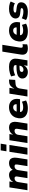

<svg xmlns="http://www.w3.org/2000/svg" viewBox="2274 -3064 802 5389"><g transform="rotate(-90 2674.5 -370.0)"><path d="M29 0 109 -506H276L260 -406H265Q298 -466 349.5 -491.5Q401 -517 460 -517Q516 -517 552.5 -490Q589 -463 601 -415L604 -417Q629 -462 677.5 -489.5Q726 -517 791 -517Q849 -517 886 -492Q923 -467 937 -415.5Q951 -364 938 -283L894 0H706L750 -281Q755 -309 752 -327Q749 -345 736.5 -353.5Q724 -362 700 -362Q673 -362 651 -350Q629 -338 614.5 -317Q600 -296 595 -268L553 0H369L413 -281Q418 -309 414 -326.5Q410 -344 397.5 -353Q385 -362 362 -362Q343 -362 325 -355Q307 -348 293.5 -335Q280 -322 271 -305Q262 -288 259 -268L216 0Z M1122 -590 1148 -751H1336L1310 -590ZM1028 0 1108 -506H1299L1219 0Z M1353 0 1433 -506H1606L1590 -410H1596Q1629 -468 1680 -492.5Q1731 -517 1789 -517Q1849 -517 1888 -492Q1927 -467 1942 -415Q1957 -363 1944 -283L1900 0H1709L1752 -277Q1757 -307 1752.5 -325.5Q1748 -344 1733.5 -353Q1719 -362 1695 -362Q1668 -362 1644.5 -349.5Q1621 -337 1605.5 -315Q1590 -293 1585 -261L1544 0Z M2337 11Q2228 11 2161 -22.5Q2094 -56 2067 -117Q2040 -178 2051 -257Q2061 -335 2101 -393.5Q2141 -452 2207.5 -484.5Q2274 -517 2361 -517Q2438 -517 2494 -485Q2550 -453 2576 -391.5Q2602 -330 2589 -242L2584 -208H2196L2211 -303H2453L2441 -288Q2447 -325 2438.5 -349.5Q2430 -374 2409 -387.5Q2388 -401 2355 -401Q2323 -401 2297 -386Q2271 -371 2254 -344Q2237 -317 2231 -281L2226 -255Q2219 -208 2230 -178Q2241 -148 2273.5 -134Q2306 -120 2359 -120Q2397 -120 2440 -129.5Q2483 -139 2514 -156L2549 -39Q2502 -13 2446 -1Q2390 11 2337 11Z M2660 0 2740 -506H2903L2882 -373H2886Q2911 -431 2956 -470Q3001 -509 3063 -513L3136 -518L3126 -344L3006 -333Q2971 -330 2946 -315Q2921 -300 2906.5 -276.5Q2892 -253 2886 -221L2851 0Z M3346 11Q3287 11 3244 -13Q3201 -37 3180 -77Q3159 -117 3166 -165Q3172 -212 3208 -244Q3244 -276 3314 -292Q3384 -308 3491 -308H3561L3548 -223H3492Q3448 -223 3417.5 -218.5Q3387 -214 3370 -201.5Q3353 -189 3350 -166Q3346 -142 3362.5 -127Q3379 -112 3411 -112Q3438 -112 3461.5 -124Q3485 -136 3502.5 -159Q3520 -182 3524 -214L3540 -314Q3547 -356 3522.5 -373.5Q3498 -391 3443 -391Q3405 -391 3357 -380Q3309 -369 3254 -344L3224 -459Q3265 -479 3308.5 -492Q3352 -505 3398 -511Q3444 -517 3493 -517Q3578 -517 3632.5 -490.5Q3687 -464 3709 -411Q3731 -358 3718 -276L3675 0H3521L3536 -97H3532Q3513 -62 3485.5 -38Q3458 -14 3423 -1.5Q3388 11 3346 11Z M4009 11Q3909 11 3865.5 -39.5Q3822 -90 3837 -184L3920 -705H4111L4030 -196Q4027 -174 4030 -160Q4033 -146 4043.5 -139Q4054 -132 4072 -132Q4087 -132 4100 -133.5Q4113 -135 4128 -138L4123 -7Q4093 3 4068 7Q4043 11 4009 11Z M4493 11Q4384 11 4317 -22.5Q4250 -56 4223 -117Q4196 -178 4207 -257Q4217 -335 4257 -393.5Q4297 -452 4363.5 -484.5Q4430 -517 4517 -517Q4594 -517 4650 -485Q4706 -453 4732 -391.5Q4758 -330 4745 -242L4740 -208H4352L4367 -303H4609L4597 -288Q4603 -325 4594.5 -349.5Q4586 -374 4565 -387.5Q4544 -401 4511 -401Q4479 -401 4453 -386Q4427 -371 4410 -344Q4393 -317 4387 -281L4382 -255Q4375 -208 4386 -178Q4397 -148 4429.5 -134Q4462 -120 4515 -120Q4553 -120 4596 -129.5Q4639 -139 4670 -156L4705 -39Q4658 -13 4602 -1Q4546 11 4493 11Z M5042 11Q4966 11 4906 -1Q4846 -13 4807 -40L4855 -159Q4880 -144 4911.5 -134Q4943 -124 4976.5 -119Q5010 -114 5040 -114Q5089 -114 5113 -125.5Q5137 -137 5140 -156Q5142 -171 5132 -180Q5122 -189 5097 -192L4982 -206Q4906 -215 4875 -255.5Q4844 -296 4851 -354Q4857 -397 4888.5 -434Q4920 -471 4978.5 -494Q5037 -517 5125 -517Q5165 -517 5202.5 -511.5Q5240 -506 5272 -495.5Q5304 -485 5326 -469L5275 -352Q5245 -372 5201 -382Q5157 -392 5115 -392Q5064 -392 5040.5 -379.5Q5017 -367 5015 -351Q5013 -337 5023 -328Q5033 -319 5056 -315L5163 -301Q5246 -289 5278.5 -252.5Q5311 -216 5302 -150Q5296 -101 5261.5 -64.5Q5227 -28 5170.5 -8.5Q5114 11 5042 11Z"/></g></svg>

Font: Nunito Sans 7pt Black
Style: Italic
Weight: 900
Italic angle: -9°
Version: Version 3.101;gftools[0.9.27]